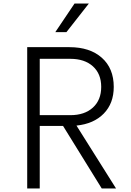

<svg xmlns="http://www.w3.org/2000/svg" viewBox="-20 -1067 740 1087"><path d="M134 0V-800H373Q489 -800 556.5 -740Q624 -680 624 -575Q624 -482 567.5 -424Q511 -366 413 -356L637 0H556L337 -354H205V0ZM205 -415H378Q459 -415 506 -458Q553 -501 553 -575Q553 -649 506 -691.5Q459 -734 378 -734H205ZM293 -885 402 -1047H483L356 -885Z"/></svg>

Font: Martian Mono ExtraLight
Style: Regular
Weight: 200
Monospace: yes
Designer: Roman Shamin
Foundry: Evil Martians
Version: Version 1.000; ttfautohint (v1.8.4.7-5d5b)